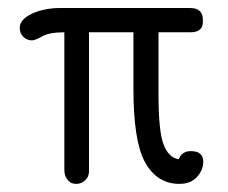

<svg xmlns="http://www.w3.org/2000/svg" viewBox="-20 -451 565 475"><path d="M28.8 -381.8Q28.8 -402.8 58.8 -417Q88.9 -431.2 129.9 -431.2H450.2Q482.4 -431.2 481.9 -400.9Q483.9 -371.1 451.2 -371.1H372.1V-217.8Q372.1 -127 384.5 -94Q397 -61 421.9 -57.1Q422.9 -58.1 424.3 -61.5Q425.8 -64.9 428.5 -67.9Q431.2 -70.8 437 -74Q442.9 -77.1 452.1 -77.1Q482.9 -77.1 482.9 -50.8Q482.9 -30.8 467.5 -13.4Q452.1 3.9 423.8 3.9Q366.7 3.9 336.9 -53.2Q310.1 -106.4 310.1 -231V-371.1H200.2V-30.8Q201.2 -15.6 191.7 -5.9Q182.1 3.9 168.9 3.9Q163.1 3.9 157.5 2Q151.9 0 145.5 -8.5Q139.2 -17.1 139.2 -30.8V-371.1Q102.1 -371.1 84.5 -361.1Q66.9 -351.1 59.1 -351.1Q46.9 -351.1 37.8 -359.9Q28.8 -368.7 28.8 -381.8Z"/></svg>

Font: CMU Typewriter Text
Style: Light
Weight: 200
Version: Version 0.7.0